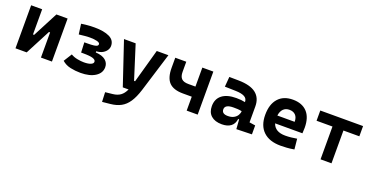

<svg xmlns="http://www.w3.org/2000/svg" viewBox="-32 -1231 4167 2170"><g transform="rotate(20 2051.0 -146.0)"><path d="M73.7 0V-517.6H206.1V-214.8H219.7L377.4 -517.6H512.2V0H379.9V-302.7H366.2L208.5 0Z M857.4 9.8Q795.4 9.8 736.1 -2.9Q676.8 -15.6 633.8 -53.7L695.8 -152.8Q730.5 -131.8 774.4 -123.5Q818.4 -115.2 853.5 -115.2Q905.3 -115.2 935.1 -127.7Q964.8 -140.1 964.8 -161.1Q964.8 -185.1 929.9 -196.8Q895 -208.5 807.6 -208.5H787.1L781.7 -329.6H809.1Q868.2 -329.6 897 -333.7Q925.8 -337.9 935.3 -345.7Q944.8 -353.5 944.8 -364.7Q944.8 -383.8 910.6 -393.1Q876.5 -402.3 824.2 -402.3Q790 -402.3 762.7 -399.2Q735.4 -396 691.9 -391.6L675.3 -514.6Q713.4 -519.5 747.3 -523.4Q781.2 -527.3 835 -527.3Q947.3 -527.3 1013.7 -495.4Q1080.1 -463.4 1080.1 -394Q1080.1 -368.2 1064.5 -343Q1048.8 -317.9 1018.3 -300.5Q987.8 -283.2 942.4 -280.3V-266.6Q1021.5 -261.7 1060.8 -229Q1100.1 -196.3 1100.1 -145.5Q1100.1 -75.2 1034.2 -32.7Q968.3 9.8 857.4 9.8Z M1200.2 234.4 1195.3 119.6 1284.7 109.9Q1338.4 104 1374 78.6Q1409.7 53.2 1434.1 0H1364.3L1190.4 -517.6H1330.6L1459 -112.3H1471.2L1584.5 -517.6H1724.6L1579.1 -45.9Q1549.8 47.4 1511.7 104.2Q1473.6 161.1 1421.4 189.2Q1369.1 217.3 1296.4 224.6Z M2026.4 -167.5Q1912.1 -167.5 1859.6 -221.9Q1807.1 -276.4 1807.1 -395.5V-517.6H1939.5V-395.5Q1939.5 -339.8 1965.1 -314.5Q1990.7 -289.1 2046.9 -289.1H2132.8V-517.6H2265.1V0H2132.8V-167.5Z M2731.9 4.9 2723.6 -109.4H2711.9Q2704.6 -49.8 2664.3 -20Q2624 9.8 2556.6 9.8Q2474.1 9.8 2428.2 -30.8Q2382.3 -71.3 2382.3 -146Q2382.3 -232.9 2442.4 -279.3Q2502.4 -325.7 2612.8 -325.7Q2645 -325.7 2670.2 -323.2Q2695.3 -320.8 2718.8 -315.4V-316.9Q2718.8 -358.4 2683.3 -377.7Q2647.9 -397 2578.1 -398.9L2445.8 -402.3L2455.6 -522.5L2568.4 -521Q2709 -519 2777.3 -465.6Q2845.7 -412.1 2845.7 -309.6V-118.2L2917.5 -107.4V0ZM2718.8 -206.5Q2690.4 -212.4 2667.5 -213.4Q2644.5 -214.4 2619.1 -214.4Q2516.6 -214.4 2516.6 -155.8Q2516.6 -101.6 2589.4 -101.6Q2631.3 -101.6 2659.9 -116.9Q2688.5 -132.3 2703.1 -156.5Q2717.8 -180.7 2718.8 -206.5Z M3263.7 9.8Q3129.4 9.8 3056.2 -59.8Q2982.9 -129.4 2982.9 -259.8Q2982.9 -386.7 3045.2 -457Q3107.4 -527.3 3220.7 -527.3Q3331.5 -527.3 3392.1 -462.4Q3452.6 -397.5 3452.6 -273.4Q3452.6 -238.3 3449.7 -206.5H3121.1Q3151.4 -115.2 3275.4 -115.2Q3310.5 -115.2 3344.7 -118.9Q3378.9 -122.6 3414.6 -128.9L3427.2 -3.9Q3377.4 4.9 3336.4 7.3Q3295.4 9.8 3263.7 9.8ZM3114.7 -298.3H3322.8Q3322.8 -350.6 3296.1 -378.4Q3269.5 -406.2 3221.7 -406.2Q3176.8 -406.2 3149.2 -378.2Q3121.6 -350.1 3114.7 -298.3Z M3742.7 0V-394.5H3551.3V-517.6H4065.9V-394.5H3874.5V0Z"/></g></svg>

Font: Cascadia Mono PL
Style: Bold
Weight: 700
Monospace: yes
Designer: Aaron Bell
Foundry: Saja Typeworks
Version: Version 2404.023; ttfautohint (v1.8.4)